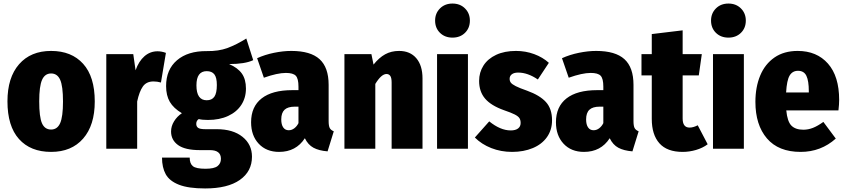

<svg xmlns="http://www.w3.org/2000/svg" viewBox="-20 -838 4766 1082"><path d="M514 -266Q514 -132 448.5 -57Q383 18 268 18Q152 18 87 -54.5Q22 -127 22 -267Q22 -401 87.5 -476Q153 -551 268 -551Q383 -551 448.5 -478.5Q514 -406 514 -266ZM201 -267Q201 -179 216.5 -143.5Q232 -108 268 -108Q303 -108 319 -144Q335 -180 335 -266Q335 -353 319 -388.5Q303 -424 268 -424Q233 -424 217 -388Q201 -352 201 -267Z M915 -540 887 -373Q866 -379 845 -379Q805 -379 785 -350.5Q765 -322 753 -266V0H579V-533H731L744 -442Q762 -493 794 -521Q826 -549 868 -549Q891 -549 915 -540Z M1407 -499Q1361 -477 1271 -477Q1320 -456 1343 -423.5Q1366 -391 1366 -339Q1366 -287 1340 -247Q1314 -207 1265.5 -184.5Q1217 -162 1152 -162Q1120 -162 1100 -167Q1086 -158 1086 -140Q1086 -125 1096.5 -117.5Q1107 -110 1137 -110H1201Q1293 -110 1346.5 -67Q1400 -24 1400 45Q1400 128 1331.5 176Q1263 224 1136 224Q1042 224 988.5 203Q935 182 914 144Q893 106 893 50H1049Q1049 84 1067 98.5Q1085 113 1138 113Q1187 113 1206 98Q1225 83 1225 57Q1225 8 1163 8H1107Q1023 8 983.5 -20.5Q944 -49 944 -97Q944 -127 961 -154.5Q978 -182 1005 -200Q958 -228 937 -264Q916 -300 916 -353Q916 -446 977.5 -498.5Q1039 -551 1145 -550Q1212 -549 1262 -567.5Q1312 -586 1368 -621ZM1087 -357Q1087 -273 1145 -273Q1174 -273 1188 -293Q1202 -313 1202 -359Q1202 -401 1188 -419Q1174 -437 1145 -437Q1087 -437 1087 -357Z M1861 -98 1826 15Q1777 11 1746.5 -5.5Q1716 -22 1698 -59Q1648 18 1553 18Q1481 18 1438 -28Q1395 -74 1395 -149Q1395 -237 1454.5 -283.5Q1514 -330 1627 -330H1662V-350Q1662 -395 1647 -411Q1632 -427 1591 -427Q1543 -427 1467 -400L1429 -510Q1473 -530 1524.5 -540.5Q1576 -551 1622 -551Q1730 -551 1781 -504.5Q1832 -458 1832 -360V-156Q1832 -129 1838 -117Q1844 -105 1861 -98ZM1662 -144V-237H1642Q1602 -237 1583.5 -219.5Q1565 -202 1565 -165Q1565 -136 1576 -120Q1587 -104 1607 -104Q1624 -104 1638.5 -115Q1653 -126 1662 -144Z M2361 -396V0H2187V-373Q2187 -399 2179.5 -410Q2172 -421 2158 -421Q2129 -421 2095 -365V0H1921V-533H2073L2085 -474Q2116 -513 2150.5 -532Q2185 -551 2229 -551Q2291 -551 2326 -510Q2361 -469 2361 -396Z M2617 -533V0H2443V-533ZM2628 -722Q2628 -680 2600.5 -653Q2573 -626 2530 -626Q2487 -626 2459.5 -653Q2432 -680 2432 -722Q2432 -763 2459.5 -790.5Q2487 -818 2530 -818Q2573 -818 2600.5 -790.5Q2628 -763 2628 -722Z M3073 -484 3011 -390Q2954 -429 2900 -429Q2877 -429 2864.5 -419.5Q2852 -410 2852 -394Q2852 -381 2859 -372Q2866 -363 2886.5 -352.5Q2907 -342 2950 -327Q3022 -301 3056.5 -263Q3091 -225 3091 -160Q3091 -106 3062.5 -65.5Q3034 -25 2982.5 -3.5Q2931 18 2866 18Q2803 18 2748.5 -3.5Q2694 -25 2656 -63L2737 -154Q2800 -103 2858 -103Q2885 -103 2899.5 -114Q2914 -125 2914 -145Q2914 -162 2907 -172.5Q2900 -183 2880.5 -193Q2861 -203 2820 -217Q2747 -243 2713.5 -282.5Q2680 -322 2680 -382Q2680 -430 2704.5 -468.5Q2729 -507 2776 -529Q2823 -551 2888 -551Q2942 -551 2990.5 -533Q3039 -515 3073 -484Z M3579 -98 3544 15Q3495 11 3464.5 -5.5Q3434 -22 3416 -59Q3366 18 3271 18Q3199 18 3156 -28Q3113 -74 3113 -149Q3113 -237 3172.5 -283.5Q3232 -330 3345 -330H3380V-350Q3380 -395 3365 -411Q3350 -427 3309 -427Q3261 -427 3185 -400L3147 -510Q3191 -530 3242.5 -540.5Q3294 -551 3340 -551Q3448 -551 3499 -504.5Q3550 -458 3550 -360V-156Q3550 -129 3556 -117Q3562 -105 3579 -98ZM3380 -144V-237H3360Q3320 -237 3301.5 -219.5Q3283 -202 3283 -165Q3283 -136 3294 -120Q3305 -104 3325 -104Q3342 -104 3356.5 -115Q3371 -126 3380 -144Z M3968 -25Q3940 -4 3902.5 7Q3865 18 3827 18Q3739 18 3696 -30.5Q3653 -79 3653 -168V-413H3595V-533H3653V-646L3827 -667V-533H3935L3918 -413H3827V-170Q3827 -119 3866 -119Q3887 -119 3912 -132Z M4172 -533V0H3998V-533ZM4183 -722Q4183 -680 4155.5 -653Q4128 -626 4085 -626Q4042 -626 4014.5 -653Q3987 -680 3987 -722Q3987 -763 4014.5 -790.5Q4042 -818 4085 -818Q4128 -818 4155.5 -790.5Q4183 -763 4183 -722Z M4705 -216H4411Q4417 -153 4440 -130Q4463 -107 4507 -107Q4535 -107 4561.5 -117.5Q4588 -128 4620 -151L4690 -57Q4606 18 4492 18Q4367 18 4302 -58Q4237 -134 4237 -264Q4237 -347 4264 -412Q4291 -477 4344.5 -514Q4398 -551 4475 -551Q4583 -551 4646 -479.5Q4709 -408 4709 -275Q4709 -250 4705 -216ZM4538 -324Q4538 -382 4524.5 -410.5Q4511 -439 4477 -439Q4446 -439 4430 -412.5Q4414 -386 4410 -317H4538Z"/></svg>

Font: Fira Sans Condensed ExtraBold
Style: Regular
Weight: 800
Width: 3
Designer: Carrois Corporate & Edenspiekermann AG
Foundry: Carrois Corporate GbR & Edenspiekermann AG
Version: Version 4.203